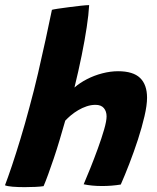

<svg xmlns="http://www.w3.org/2000/svg" viewBox="-51 -742 632 771"><path d="M124 5.5Q112 7.5 91.2 8.5Q70.5 9.5 48 9.5Q22 9.5 0 7.8Q-22 6 -31 2Q-19.5 -28 -3.2 -76.2Q13 -124.5 31.2 -184.5Q49.5 -244.5 67 -310.5Q85.5 -378 101.8 -448Q118 -518 132.2 -583.2Q146.5 -648.5 157.5 -702.5Q161.5 -704 181 -707Q200.5 -710 225.8 -713.2Q251 -716.5 273.8 -719Q296.5 -721.5 307 -721.5Q305 -684 297.2 -632.5Q289.5 -581 277 -519.5Q264.5 -458 248 -390.5Q269 -409 298 -424Q327 -439 359.8 -447.5Q392.5 -456 423 -456Q483.5 -456 511.5 -429Q539.5 -402 539.5 -349.5Q539.5 -319.5 529.2 -275.2Q519 -231 502.8 -181.2Q486.5 -131.5 468.2 -84.2Q450 -37 434 -1Q416 2 397 3.5Q378 5 359 5Q317.5 5 285 -2Q296 -27.5 311.5 -66Q327 -104.5 342 -145.8Q357 -187 367 -221.5Q377 -256 377 -274.5Q377 -295 366 -308Q355 -321 332.5 -321Q314.5 -321 296.8 -315Q279 -309 263 -299.5Q247 -290 233.8 -279Q220.5 -268 211 -257.5Q200 -219 188.5 -180.2Q177 -141.5 165 -106Q153 -70.5 142.5 -41.8Q132 -13 124 5.5Z"/></svg>

Font: Grandstander Thin
Style: Bold Italic
Weight: 700
Italic angle: -15°
Version: Version 1.200